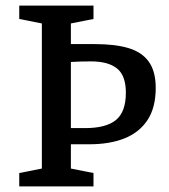

<svg xmlns="http://www.w3.org/2000/svg" viewBox="-20 -668 605 688"><path d="M49 0V-48L130 -64V-584L49 -600V-648H315V-600L234 -584V-510H320Q393 -510 441 -495.5Q489 -481 513.5 -446.5Q538 -412 538 -353Q538 -283 509 -238.5Q480 -194 427 -172.5Q374 -151 299 -151H234V-64L315 -48V0ZM234 -209H285Q360 -209 395.5 -238Q431 -267 431 -336Q431 -397 399.5 -422.5Q368 -448 306 -448Q287 -448 269 -447.5Q251 -447 234 -446Z"/></svg>

Font: Faustina Medium
Style: Regular
Weight: 500
Designer: Alfonso Garcia
Foundry: http://www.omnibus-type.com
Version: Version 1.200